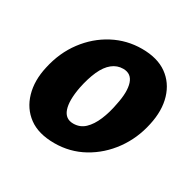

<svg xmlns="http://www.w3.org/2000/svg" viewBox="-108 -557 704 691"><g transform="rotate(30 244.5 -212.0)"><path d="M193 14Q127 14 87 -15.5Q47 -45 32.5 -95.5Q18 -146 32 -207Q47 -276 86 -328Q125 -380 180 -409Q235 -438 298 -438Q362 -438 402 -409.5Q442 -381 457 -331Q472 -281 458 -218Q444 -152 406 -99.5Q368 -47 313 -16.5Q258 14 193 14ZM217 -81Q245 -81 264.5 -99.5Q284 -118 297.5 -150Q311 -182 318 -221Q330 -277 319.5 -309.5Q309 -342 275 -342Q250 -342 230 -326Q210 -310 196 -279Q182 -248 173 -204Q162 -145 173 -113Q184 -81 217 -81Z"/></g></svg>

Font: Ysabeau Infant ExtraBold
Style: Italic
Weight: 800
Italic angle: -12°
Designer: Christian Thalmann (Catharsis Fonts)
Version: Version 2.001;gftools[0.9.30]; featfreeze: ss01,ss02,lnum